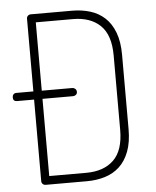

<svg xmlns="http://www.w3.org/2000/svg" viewBox="-52 -776 665 820"><g transform="rotate(-5 280.0 -365.5)"><path d="M288 -731Q329 -731 365 -720Q401 -709 427.5 -684.5Q454 -660 469 -620.5Q484 -581 484 -525V-206Q484 -150 469 -110.5Q454 -71 427.5 -46.5Q401 -22 365 -11Q329 0 288 0H111Q103 0 98 -5Q93 -10 93 -17V-367H20Q3 -367 3 -384Q3 -392 7.5 -397Q12 -402 20 -402H93V-714Q93 -721 98 -726Q103 -731 111 -731ZM129 -695V-402H260Q267 -402 272.5 -397Q278 -392 278 -384Q278 -376 272.5 -371.5Q267 -367 260 -367H129V-36H288Q363 -36 405.5 -77Q448 -118 448 -206V-525Q448 -613 405.5 -654Q363 -695 288 -695Z"/></g></svg>

Font: AkaAcidDosis
Style: ExtraLight
Weight: 250
Designer: Edgar Tolentino, Pablo Impallari, Igino Marini, Aka-Acid
Foundry: Edgar Tolentino, Pablo Impallari, Igino Marini, Aka-Acid
Version: Version 1.007